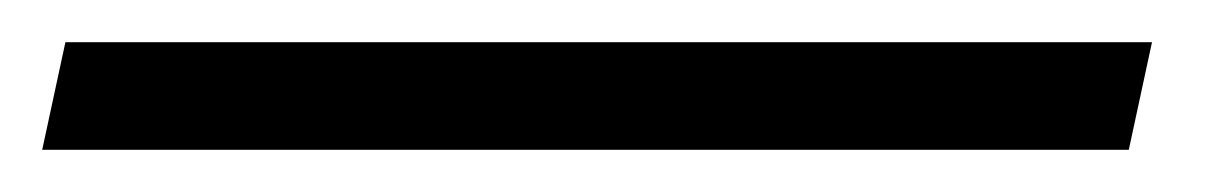

<svg xmlns="http://www.w3.org/2000/svg" viewBox="-53 82 584 91"><path d="M493 102 482 153H-33L-22 102Z"/></svg>

Font: Libertinus Serif Semibold Italic
Style: Regular
Weight: 600
Italic angle: -11.5°
Designer: Philipp H. Poll, Khaled Hosny
Foundry: Caleb Maclennan
Version: Version 7.051;RELEASE